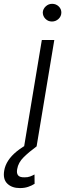

<svg xmlns="http://www.w3.org/2000/svg" viewBox="-115 -751 335 985"><path d="M8.8 0 99.6 -545.9H163.6L72.8 0ZM-12.7 213.9Q-54.2 213.9 -77.6 190.9Q-101.1 168 -93.3 123.5Q-88.9 97.7 -73 73Q-57.1 48.3 -28.3 24.9Q0.5 1.5 43 -20L72.8 0Q34.7 27.8 6.6 55.4Q-21.5 83 -26.9 116.7Q-30.8 137.7 -22.2 148.4Q-13.7 159.2 9.8 158.7Q26.4 159.2 39.1 154.5Q51.8 149.9 62 144L62.5 191.9Q48.3 201.2 29.5 207.5Q10.7 213.9 -12.7 213.9ZM151.4 -640.6Q131.8 -640.6 118.2 -654.3Q104.5 -668 104.5 -687.5Q105.5 -705.1 119.6 -718.3Q133.8 -731.4 152.3 -731.4Q172.4 -731.4 186.3 -718Q200.2 -704.6 199.7 -685.5Q199.2 -667 185.1 -653.8Q170.9 -640.6 151.4 -640.6Z"/></svg>

Font: Inter Tight Light
Style: Italic
Weight: 300
Italic angle: -9.39999°
Designer: Rasmus Andersson
Foundry: rsms
Version: Version 3.004